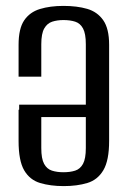

<svg xmlns="http://www.w3.org/2000/svg" viewBox="-20 -619 439 651"><path d="M196 12Q151 12 116 1.5Q81 -9 62 -41.5Q43 -74 43 -141V-247H120V-117Q120 -81 129.5 -63.5Q139 -46 156 -40.5Q173 -35 195 -35Q218 -35 235 -40.5Q252 -46 261.5 -63.5Q271 -81 271 -117V-469Q271 -505 261.5 -522.5Q252 -540 235 -545.5Q218 -551 195 -551Q174 -551 157 -545.5Q140 -540 130 -522.5Q120 -505 120 -469V-359H43V-467Q43 -522 62 -550Q81 -578 115.5 -588.5Q150 -599 195 -599Q241 -599 275.5 -589Q310 -579 330 -550.5Q350 -522 350 -467V-141Q350 -75 330.5 -42Q311 -9 276 1.5Q241 12 196 12ZM45 -222V-264H285V-222Z"/></svg>

Font: Alumni Sans Thin Medium
Style: Regular
Weight: 500
Version: Version 1.018